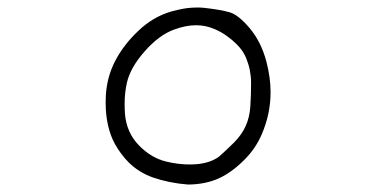

<svg xmlns="http://www.w3.org/2000/svg" viewBox="-20 -471 1040 519"><path d="M571.8 -47.4Q543 -26.4 493.2 -26.4Q461.4 -26.4 429.7 -34.2Q388.7 -43.9 355.5 -78.1Q322.3 -112.3 317.9 -162.1Q316.9 -176.3 316.9 -189.9Q316.9 -221.2 323.2 -248Q332.5 -288.6 371.3 -332.5Q410.2 -376.5 450.7 -391.1Q482.4 -402.8 510.3 -402.8Q535.6 -402.8 559.6 -392.6Q577.1 -385.3 592.8 -374Q608.4 -362.8 618.7 -352.5Q637.7 -334 646 -312.5Q658.7 -280.8 658.7 -247.1Q658.7 -213.4 656.7 -183.6Q654.8 -153.8 644 -130.1Q633.3 -106.4 612.3 -85.4Q591.3 -64.5 571.8 -47.4ZM711.4 -221.7Q711.4 -261.2 700.2 -304.2Q686 -357.9 654.8 -395Q624.5 -430.7 601.6 -437.5Q576.7 -444.8 532.7 -449.7Q522.9 -450.7 515.6 -450.7Q493.7 -450.7 475.8 -447.5Q458 -444.3 441.4 -439.5Q392.6 -424.8 354 -387.7Q314.5 -350.6 291.5 -306.6Q269 -263.2 266.1 -212.9Q265.6 -203.1 265.6 -193.8Q265.6 -127.4 291 -81.1Q306.2 -54.2 327.1 -32.7Q355 -4.9 392.1 8.3Q437 23.9 487.8 27.8Q527.8 27.8 562 15.1Q602.5 -0.5 641.1 -39.6Q670.9 -69.3 687.5 -107.9Q711.4 -163.1 711.4 -221.7Z"/></svg>

Font: NaikaiFont
Style: ExtraLight
Weight: 200
Version: Version 1.89